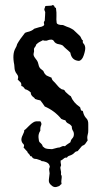

<svg xmlns="http://www.w3.org/2000/svg" viewBox="-20 -738 412 769"><path d="M161.1 -712.9Q163.1 -714.8 176.3 -714.8Q189.5 -714.8 189.5 -717.8Q197.3 -716.8 197.8 -712.4Q198.2 -708 204.1 -706.1Q207 -686.5 206.1 -673.3Q205.1 -660.2 207 -646.5Q209 -637.7 232.4 -637.7Q242.2 -632.8 247.1 -631.3Q252 -629.9 258.8 -627Q265.6 -624 268.1 -622.1Q270.5 -620.1 274.4 -618.2Q284.2 -609.4 290 -603.5Q295.9 -597.7 299.3 -594.7Q302.7 -591.8 305.2 -585Q307.6 -578.1 312.5 -575.2Q309.6 -568.4 314.9 -563Q320.3 -557.6 321.3 -547.4Q322.3 -537.1 315.4 -516.6Q308.6 -496.1 295.9 -494.1Q266.6 -496.1 261.7 -527.3Q253.9 -535.2 246.1 -541.5Q238.3 -547.9 231.4 -555.7Q224.6 -559.6 217.8 -560.5Q201.2 -562.5 195.3 -574.2Q188.5 -584 167 -575.2H158.2Q154.3 -575.2 152.3 -577.1Q143.6 -572.3 138.2 -569.8Q132.8 -567.4 125 -559.6Q124 -553.7 119.6 -548.8Q115.2 -543.9 116.2 -538.1Q117.2 -532.2 115.2 -526.4Q113.3 -520.5 115.2 -515.1Q117.2 -509.8 121.1 -504.9Q125 -500 128.4 -495.1Q131.8 -490.2 133.8 -481Q135.7 -471.7 138.7 -467.3Q141.6 -462.9 145.5 -460.4Q149.4 -458 153.3 -454.1Q158.2 -443.4 159.2 -442.9Q160.2 -442.4 162.6 -439Q165 -435.5 172.9 -432.6Q180.7 -429.7 186.5 -426.8Q187.5 -418.9 193.8 -413.1Q200.2 -407.2 206.1 -399.9Q211.9 -392.6 218.8 -386.2Q225.6 -379.9 231.9 -379.4Q238.3 -378.9 242.2 -370.1Q247.1 -366.2 252 -361.3Q256.8 -356.4 263.7 -352.5Q273.4 -327.1 300.8 -308.6Q302.7 -303.7 303.7 -298.8Q304.7 -293.9 311.5 -293.9Q313.5 -288.1 314.5 -283.2Q318.4 -271.5 326.2 -263.7Q334 -255.9 333.5 -240.2Q333 -224.6 333.5 -216.3Q334 -208 331.1 -197.8Q328.1 -187.5 331.1 -175.8Q320.3 -158.2 315.4 -156.7Q310.5 -155.3 307.1 -151.9Q303.7 -148.4 299.8 -143.1Q295.9 -137.7 291 -132.8Q283.2 -131.8 279.3 -127.4Q275.4 -123 270 -119.6Q264.6 -116.2 257.8 -114.3Q251 -112.3 248 -106.4Q241.2 -108.4 234.9 -102.5Q228.5 -96.7 222.7 -94.7Q223.6 -86.9 223.1 -85.9Q222.7 -85 224.1 -80.6Q225.6 -76.2 223.6 -72.8Q221.7 -69.3 221.7 -65.4L224.6 -48.8Q223.6 -38.1 225.1 -37.1Q226.6 -36.1 227.1 -31.2Q227.5 -26.4 226.1 -18.1Q224.6 -9.8 226.6 -1Q222.7 1 220.2 4.4Q217.8 7.8 206.5 10.7Q195.3 13.7 185.5 3.9Q173.8 -4.9 175.8 -19Q177.7 -33.2 178.7 -43.9L176.8 -58.6Q176.8 -63.5 178.7 -67.4Q180.7 -71.3 177.2 -78.1Q173.8 -85 164.1 -88.9Q154.3 -92.8 146.5 -92.8Q144.5 -95.7 140.1 -96.7Q135.7 -97.7 131.3 -99.6Q127 -101.6 122.1 -101.6Q117.2 -101.6 113.3 -104Q109.4 -106.4 107.9 -109.9Q106.4 -113.3 101.6 -112.3Q99.6 -118.2 94.7 -122.6Q89.8 -127 90.3 -128.4Q90.8 -129.9 87.4 -132.8Q84 -135.7 81.5 -139.2Q79.1 -142.6 74.2 -147.5Q79.1 -156.2 73.2 -161.6Q67.4 -167 65.9 -175.8Q64.5 -184.6 71.3 -197.8Q78.1 -210.9 77.1 -216.8Q80.1 -217.8 85 -222.7L95.7 -233.4Q114.3 -252 125 -252H141.6Q148.4 -243.2 144.5 -235.4Q140.6 -227.5 141.6 -214.8Q132.8 -201.2 134.3 -186.5Q135.7 -171.9 137.7 -169.4Q139.6 -167 144.5 -163.1Q149.4 -159.2 151.4 -151.4L160.2 -144.5Q169.9 -140.6 188.5 -140.6L210.9 -146.5Q219.7 -146.5 225.6 -150.4Q231.4 -154.3 240.2 -152.3Q245.1 -157.2 250.5 -160.6Q255.9 -164.1 261.7 -168Q263.7 -177.7 269.5 -183.6Q275.4 -189.5 275.9 -198.7Q276.4 -208 272 -214.4Q267.6 -220.7 267.6 -231.4Q262.7 -239.3 253.9 -243.2Q245.1 -247.1 242.2 -255.9Q237.3 -256.8 233.9 -258.3Q230.5 -259.8 225.6 -261.7Q198.2 -294.9 159.2 -311.5Q150.4 -325.2 141.6 -335.9Q129.9 -337.9 120.1 -341.8Q119.1 -345.7 110.4 -351.6Q102.5 -359.4 103.5 -367.2Q92.8 -377.9 80.1 -380.9Q73.2 -392.6 65.4 -393.6Q66.4 -405.3 61 -409.7Q55.7 -414.1 50.8 -419.9Q55.7 -430.7 48.8 -439.5Q42 -448.2 40 -455.1Q38.1 -461.9 38.1 -466.3Q38.1 -470.7 37.1 -478.5Q28.3 -521.5 42 -544.9Q46.9 -552.7 48.8 -561.5Q59.6 -581.1 80.1 -606.4Q84 -608.4 87.9 -609.4Q107.4 -613.3 117.2 -623Q128.9 -627 136.7 -628.9Q161.1 -632.8 156.2 -643.6Q154.3 -649.4 159.2 -655.3Q160.2 -670.9 160.6 -676.8Q161.1 -682.6 161.1 -689.5Q156.2 -699.2 158.2 -703.6Q160.2 -708 161.1 -712.9Z"/></svg>

Font: Mountains of Christmas
Style: Bold
Weight: 700
Designer: Crystal Kluge
Foundry: Font Diner, Inc DBA Tart Workshop
Version: Version 1.002